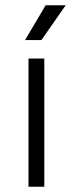

<svg xmlns="http://www.w3.org/2000/svg" viewBox="-20 -708 276 728"><path d="M88 0V-486H148V0ZM75 -556 153 -688H229L137 -556Z"/></svg>

Font: Space Grotesk Light
Style: Regular
Weight: 300
Designer: Florian Karsten
Foundry: Florian Karsten
Version: Version 2.000